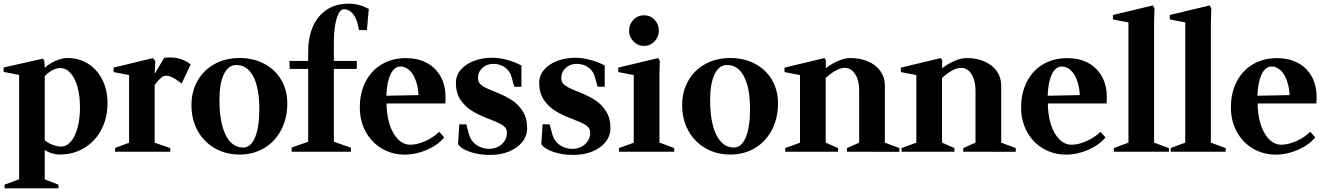

<svg xmlns="http://www.w3.org/2000/svg" viewBox="-30 -836 7307 1058"><path d="M210.8 -13.2 216.6 -17.4V160.2L209 149.2L292.4 181.8V201.8H-4.8V181.8L83.4 148.8L75.4 160.2V-431.4L83.8 -421.6L-10 -439.8V-464.2L206.6 -512.8L214.2 -500.8L217.4 -453.6L211.6 -457.8Q238.8 -484.2 274.9 -500.3Q311 -516.4 341.6 -516.4Q405.4 -516.4 455.6 -484.7Q505.8 -453 534.1 -396.5Q562.4 -340 562.4 -268Q562.4 -186 528.5 -121.5Q494.6 -57 434.3 -20.7Q374 15.6 297.6 15.6Q277.8 15.6 254 8.1Q230.2 0.6 210.8 -13.2ZM306.6 -28.4Q336.8 -28.4 360.6 -56Q384.4 -83.6 397.6 -133Q410.8 -182.4 410.8 -245Q410.8 -308 397.1 -357Q383.4 -406 358.4 -433.5Q333.4 -461 301.6 -461Q280 -461 255.2 -447.1Q230.4 -433.2 212.8 -411.4L216.6 -424.8V-54.4L211.2 -67.8Q232.2 -48.6 258.7 -38.5Q285.2 -28.4 306.6 -28.4Z M604 -20.6 689.4 -52.6 681.4 -41.6V-430.6L689.8 -420.8L596 -439V-463.4L812.6 -516L825.8 -499.4L821.6 -418.6L816.8 -419.8L874.6 -517Q893 -520.4 918.5 -519.2Q944 -518 970.8 -508.8Q997.6 -499.6 1020.6 -480.8L971.2 -376L954.8 -387.6Q931.8 -404.4 916 -411.6Q900.2 -418.8 883.4 -418.8Q871.6 -418.8 857.2 -407.1Q842.8 -395.4 824 -370.4Q817.6 -363.8 808.8 -353.2L822.2 -375.4V-41.6L814.2 -52.6L908.4 -20V0H604Z M1025 -256.9Q1025 -332 1058.8 -391.3Q1092.7 -450.6 1153.1 -483.5Q1213.6 -516.4 1290.8 -516.4Q1366.4 -516.4 1426.4 -484.5Q1486.5 -452.6 1519.8 -395.8Q1553.2 -339 1553.2 -266.8Q1553.2 -185.7 1519.9 -121Q1486.6 -56.4 1426.5 -20.4Q1366.5 15.6 1290.8 15.6Q1213.6 15.6 1153.1 -19.5Q1092.7 -54.5 1058.8 -116.1Q1025 -177.7 1025 -256.9ZM1399 -235.9Q1399 -351.2 1365.8 -414.5Q1332.6 -477.8 1272.4 -477.8Q1228.2 -477.8 1203.7 -426.9Q1179.2 -376 1179.2 -285Q1179.2 -160.8 1213.7 -91.9Q1248.2 -23 1309.8 -23Q1352 -23 1375.5 -78.9Q1399 -134.8 1399 -235.9Z M1577.2 -23 1676.2 -57.8 1668.2 -46.4V-464.4L1676.6 -456H1566.2L1565 -500.2H1676.6L1668.2 -491.8V-552.2Q1668.2 -629.4 1693.7 -688.7Q1719.2 -748 1769.6 -781.9Q1820 -815.8 1893 -815.8Q1920.2 -815.8 1945.9 -809.2Q1971.6 -802.6 1999.6 -788.2L2002.2 -787.2L1991.8 -670.2H1947.4L1945.8 -682.6Q1937.2 -731.8 1915.8 -758.5Q1894.4 -785.2 1864 -785.2Q1849 -785.2 1836.4 -762.3Q1823.8 -739.4 1816.8 -697.8Q1809.8 -656.2 1809.8 -602.2V-491.8L1801.4 -500.2H1936V-456H1801.4L1809.8 -464.4V-46.4L1801.8 -57.8L1903.8 -22V0H1577.2Z M1952.8 -244Q1952.8 -323.8 1984.4 -385.6Q2016 -447.4 2073.7 -481.6Q2131.4 -515.8 2208.6 -515.8Q2269.8 -515.8 2318.8 -491Q2367.8 -466.2 2396.4 -417.2Q2425 -368.2 2425 -299.2Q2425 -276 2424 -266H2085.6L2100 -277.8Q2099.2 -208.4 2115.8 -154.2Q2132.4 -100 2162.5 -69.3Q2192.6 -38.6 2230.6 -38.6Q2268.6 -38.6 2313.6 -58.6Q2358.6 -78.6 2390.2 -109.8L2417.6 -78.8Q2383.8 -37.2 2322.8 -10.6Q2261.8 16 2200.6 16Q2131.2 16 2074.4 -17.3Q2017.6 -50.6 1985.2 -110.1Q1952.8 -169.6 1952.8 -244ZM2084.2 -308.2 2291.8 -312.2 2277 -297.6Q2275.4 -354.6 2260.7 -393.5Q2246 -432.4 2223.7 -451Q2201.4 -469.6 2176.6 -469.6Q2154.8 -469.6 2137.6 -450.6Q2120.4 -431.6 2110 -392.1Q2099.6 -352.6 2098.6 -294Z M2494 -41.8 2500.8 -150.8H2539.6L2554.6 -95.2Q2564 -59.4 2594.5 -37.6Q2625 -15.8 2665 -15.8Q2706.8 -15.8 2735 -41.6Q2763.2 -67.4 2763.2 -104Q2763.2 -128.6 2744.7 -142.5Q2726.2 -156.4 2687.2 -171.4L2654.8 -184.2Q2603.8 -204.4 2567.7 -227.1Q2531.6 -249.8 2506.9 -287.2Q2482.2 -324.6 2482.2 -380Q2482.2 -420 2508.5 -451.1Q2534.8 -482.2 2580.8 -500Q2626.8 -517.8 2683 -517.8Q2721.2 -517.8 2765.6 -505.7Q2810 -493.6 2843.2 -475V-358.2H2804L2788 -414.8Q2779 -446 2751.7 -465.1Q2724.4 -484.2 2689 -484.2Q2652.6 -484.2 2628.2 -461.7Q2603.8 -439.2 2603.8 -406Q2603.8 -381.8 2621.8 -367.7Q2639.8 -353.6 2677.8 -338.2L2708.8 -325.8Q2758.2 -305.6 2792.6 -282.9Q2827 -260.2 2850.9 -222.5Q2874.8 -184.8 2874.8 -130Q2874.8 -87.4 2848 -53.6Q2821.2 -19.8 2774.7 -1Q2728.2 17.8 2671 17.8Q2610.2 17.8 2560.5 1.1Q2510.8 -15.6 2494 -41.8Z M2953 -41.8 2959.8 -150.8H2998.6L3013.6 -95.2Q3023 -59.4 3053.5 -37.6Q3084 -15.8 3124 -15.8Q3165.8 -15.8 3194 -41.6Q3222.2 -67.4 3222.2 -104Q3222.2 -128.6 3203.7 -142.5Q3185.2 -156.4 3146.2 -171.4L3113.8 -184.2Q3062.8 -204.4 3026.7 -227.1Q2990.6 -249.8 2965.9 -287.2Q2941.2 -324.6 2941.2 -380Q2941.2 -420 2967.5 -451.1Q2993.8 -482.2 3039.8 -500Q3085.8 -517.8 3142 -517.8Q3180.2 -517.8 3224.6 -505.7Q3269 -493.6 3302.2 -475V-358.2H3263L3247 -414.8Q3238 -446 3210.7 -465.1Q3183.4 -484.2 3148 -484.2Q3111.6 -484.2 3087.2 -461.7Q3062.8 -439.2 3062.8 -406Q3062.8 -381.8 3080.8 -367.7Q3098.8 -353.6 3136.8 -338.2L3167.8 -325.8Q3217.2 -305.6 3251.6 -282.9Q3286 -260.2 3309.9 -222.5Q3333.8 -184.8 3333.8 -130Q3333.8 -87.4 3307 -53.6Q3280.2 -19.8 3233.7 -1Q3187.2 17.8 3130 17.8Q3069.2 17.8 3019.5 1.1Q2969.8 -15.6 2953 -41.8Z M3380.8 -20 3470.2 -52.6 3462.2 -29.6V-442.6L3470.6 -420.8L3376.8 -439V-463.4L3597 -516L3605.8 -499.8L3603.8 -429.8V-30L3595.8 -53.4L3685.2 -20V0H3380.8ZM3436.4 -667.4Q3436.4 -702.4 3460.5 -727.1Q3484.6 -751.8 3519.5 -751.8Q3553.2 -751.8 3576.8 -727.1Q3600.4 -702.4 3600.4 -667.4Q3600.4 -632.4 3576.8 -607.7Q3553.2 -583 3519.5 -583Q3484.6 -583 3460.5 -607.7Q3436.4 -632.4 3436.4 -667.4Z M3729 -256.9Q3729 -332 3762.8 -391.3Q3796.7 -450.6 3857.1 -483.5Q3917.6 -516.4 3994.8 -516.4Q4070.4 -516.4 4130.4 -484.5Q4190.5 -452.6 4223.8 -395.8Q4257.2 -339 4257.2 -266.8Q4257.2 -185.7 4223.9 -121Q4190.6 -56.4 4130.5 -20.4Q4070.4 15.6 3994.8 15.6Q3917.6 15.6 3857.1 -19.5Q3796.7 -54.5 3762.8 -116.1Q3729 -177.7 3729 -256.9ZM4103 -235.9Q4103 -351.2 4069.8 -414.5Q4036.6 -477.8 3976.4 -477.8Q3932.2 -477.8 3907.7 -426.9Q3883.2 -376 3883.2 -285Q3883.2 -160.8 3917.7 -91.9Q3952.2 -23 4013.8 -23Q4056 -23 4079.5 -78.9Q4103 -134.8 4103 -235.9Z M4297 -20 4391.2 -54.4 4378.4 -37.4V-434.2L4397 -418.4L4293 -439V-463.4L4513.2 -516L4520.8 -504L4520 -445.4L4507.4 -449.4Q4539.8 -477.8 4580.9 -497Q4622 -516.2 4655.2 -516.2Q4710.4 -516.2 4753.9 -497.2Q4797.4 -478.2 4821.7 -443.9Q4846 -409.6 4846 -366V-36.8L4836.2 -53.6L4926.2 -20V0.6L4637 0V-20L4719 -56.4L4704.4 -35V-338Q4704.4 -393.2 4682.1 -427.7Q4659.8 -462.2 4624.2 -462.2Q4599.6 -462.2 4568.1 -443.1Q4536.6 -424 4509.2 -395L4520 -422.6V-35L4507.2 -55.8L4588.2 -20V0H4297Z M4938 -20 5032.2 -54.4 5019.4 -37.4V-434.2L5038 -418.4L4934 -439V-463.4L5154.2 -516L5161.8 -504L5161 -445.4L5148.4 -449.4Q5180.8 -477.8 5221.9 -497Q5263 -516.2 5296.2 -516.2Q5351.4 -516.2 5394.9 -497.2Q5438.4 -478.2 5462.7 -443.9Q5487 -409.6 5487 -366V-36.8L5477.2 -53.6L5567.2 -20V0.6L5278 0V-20L5360 -56.4L5345.4 -35V-338Q5345.4 -393.2 5323.1 -427.7Q5300.8 -462.2 5265.2 -462.2Q5240.6 -462.2 5209.1 -443.1Q5177.6 -424 5150.2 -395L5161 -422.6V-35L5148.2 -55.8L5229.2 -20V0H4938Z M5596.8 -244Q5596.8 -323.8 5628.4 -385.6Q5660 -447.4 5717.7 -481.6Q5775.4 -515.8 5852.6 -515.8Q5913.8 -515.8 5962.8 -491Q6011.8 -466.2 6040.4 -417.2Q6069 -368.2 6069 -299.2Q6069 -276 6068 -266H5729.6L5744 -277.8Q5743.2 -208.4 5759.8 -154.2Q5776.4 -100 5806.5 -69.3Q5836.6 -38.6 5874.6 -38.6Q5912.6 -38.6 5957.6 -58.6Q6002.6 -78.6 6034.2 -109.8L6061.6 -78.8Q6027.8 -37.2 5966.8 -10.6Q5905.8 16 5844.6 16Q5775.2 16 5718.4 -17.3Q5661.6 -50.6 5629.2 -110.1Q5596.8 -169.6 5596.8 -244ZM5728.2 -308.2 5935.8 -312.2 5921 -297.6Q5919.4 -354.6 5904.7 -393.5Q5890 -432.4 5867.7 -451Q5845.4 -469.6 5820.6 -469.6Q5798.8 -469.6 5781.6 -450.6Q5764.4 -431.6 5754 -392.1Q5743.6 -352.6 5742.6 -294Z M6108 -20 6196.2 -53 6188.2 -41.6V-720.6L6196.6 -710.8L6102.8 -729V-753.4L6323 -806L6331.8 -789.8L6329.4 -718V-41.6L6321.8 -53L6411.2 -19.6V0H6108Z M6421 -20 6509.2 -53 6501.2 -41.6V-720.6L6509.6 -710.8L6415.8 -729V-753.4L6636 -806L6644.8 -789.8L6642.4 -718V-41.6L6634.8 -53L6724.2 -19.6V0H6421Z M6752.8 -244Q6752.8 -323.8 6784.4 -385.6Q6816 -447.4 6873.7 -481.6Q6931.4 -515.8 7008.6 -515.8Q7069.8 -515.8 7118.8 -491Q7167.8 -466.2 7196.4 -417.2Q7225 -368.2 7225 -299.2Q7225 -276 7224 -266H6885.6L6900 -277.8Q6899.2 -208.4 6915.8 -154.2Q6932.4 -100 6962.5 -69.3Q6992.6 -38.6 7030.6 -38.6Q7068.6 -38.6 7113.6 -58.6Q7158.6 -78.6 7190.2 -109.8L7217.6 -78.8Q7183.8 -37.2 7122.8 -10.6Q7061.8 16 7000.6 16Q6931.2 16 6874.4 -17.3Q6817.6 -50.6 6785.2 -110.1Q6752.8 -169.6 6752.8 -244ZM6884.2 -308.2 7091.8 -312.2 7077 -297.6Q7075.4 -354.6 7060.7 -393.5Q7046 -432.4 7023.7 -451Q7001.4 -469.6 6976.6 -469.6Q6954.8 -469.6 6937.6 -450.6Q6920.4 -431.6 6910 -392.1Q6899.6 -352.6 6898.6 -294Z"/></svg>

Font: Wittgenstein
Style: Regular
Weight: 400
Designer: Jörg Drees
Foundry: Jörg Drees
Version: Version 1.003;Glyphs 3.1.2 (3151)